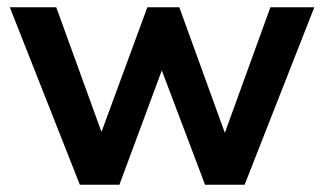

<svg xmlns="http://www.w3.org/2000/svg" viewBox="-20 -509 893 529"><path d="M200 0 7 -489H135L271 -114H248L386 -489H474L610 -114H589L725 -489H846L654 0H545L397 -391H454L309 0Z"/></svg>

Font: Nunito Sans 12pt ExtraLight
Style: Regular
Weight: 200
Designer: Vernon Adams
Foundry: Vernon Adams
Version: Version 3.101;gftools[0.9.27]